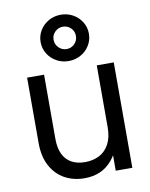

<svg xmlns="http://www.w3.org/2000/svg" viewBox="-88 -851 723 925"><g transform="rotate(-10 273.5 -388.0)"><path d="M61.5 -195.3V-515.6H144.5V-201.2Q144.5 -156.7 158.9 -126.7Q173.3 -96.7 200.7 -81.5Q228 -66.4 266.6 -66.4Q305.7 -66.4 336.2 -82Q366.7 -97.7 384.5 -130.6Q402.3 -163.6 402.3 -213.9V-515.6H485.4V0H404.3V-125H427.7Q411.1 -79.1 385.5 -49.1Q359.9 -19 326.2 -4.6Q292.5 9.8 251 9.8Q197.8 9.8 154.8 -13.4Q111.8 -36.6 86.7 -82.8Q61.5 -128.9 61.5 -195.3ZM155.3 -672.9Q155.3 -703.8 171.1 -729.8Q187 -755.9 214.1 -771Q241.2 -786.1 273.4 -786.1Q305.7 -786.1 332.8 -771Q359.9 -755.9 375.7 -729.8Q391.6 -703.8 391.6 -672.9Q391.6 -641.9 375.7 -615.9Q359.9 -589.8 332.8 -574.7Q305.7 -559.6 273.4 -559.6Q241.2 -559.6 214.1 -574.7Q187 -589.8 171.1 -615.9Q155.3 -641.9 155.3 -672.9ZM328.1 -673.2Q328.1 -696 312.2 -711.7Q296.3 -727.5 273.4 -727.5Q251 -727.5 234.9 -711.7Q218.8 -695.8 218.8 -672.9Q218.8 -650.4 234.9 -634.3Q251 -618.2 273.7 -618.2Q296.5 -618.2 312.3 -634.3Q328.1 -650.4 328.1 -673.2Z"/></g></svg>

Font: Intratopia Thin
Style: Regular
Weight: 100
Designer: Rasmus Andersson
Foundry: rsms
Version: Version 3.000;Glyphs 3.2.3 (3260)